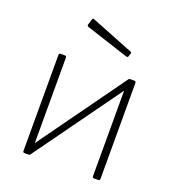

<svg xmlns="http://www.w3.org/2000/svg" viewBox="-136 -858 873 963"><g transform="rotate(20 300.5 -376.0)"><path d="M135 -520V-12Q135 -5 133 -2.5Q131 0 123 0H106Q99 0 97 -2Q95 -4 95 -10V-520Q95 -530 104 -530H126Q135 -530 135 -520ZM506 -520V-12Q506 -5 504 -2.5Q502 0 494 0H477Q470 0 468 -2Q466 -4 466 -10V-520Q466 -530 475 -530H497Q506 -530 506 -520ZM468 -528 494 -504 133 -3 107 -26ZM193 -748Q195 -753 201 -751L430 -660Q436 -658 433 -650L428 -635Q427 -631 424.5 -630Q422 -629 417 -630L190 -704Q180 -708 183 -716Z"/></g></svg>

Font: Libre Franklin Thin
Style: Regular
Weight: 100
Designer: Pablo Impallari, Rodrigo Fuenzalida, Nhung Nguyen
Foundry: Impallari Type
Version: Version 3.000